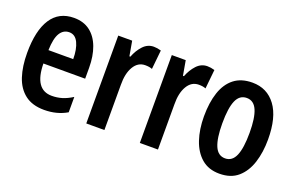

<svg xmlns="http://www.w3.org/2000/svg" viewBox="-75 -829 1714 1115"><g transform="rotate(20 782.0 -271.5)"><path d="M227 -552Q286 -552 326 -521.5Q366 -491 386.5 -436Q407 -381 407 -309V-242H149Q151 -82 258 -82Q291 -82 321 -91Q351 -100 384 -121V-26Q323 10 244 10Q171 10 125.5 -25Q80 -60 59.5 -122.5Q39 -185 39 -268Q39 -406 86.5 -479Q134 -552 227 -552ZM229 -464Q193 -464 172.5 -431Q152 -398 150 -325H303Q303 -386 284.5 -425Q266 -464 229 -464Z M719 -553Q740 -553 764 -546L752 -428Q735 -435 709 -435Q664 -435 638.5 -392Q613 -349 614 -279V0H502V-543H588L604 -452H610Q626 -494 653.5 -523.5Q681 -553 719 -553Z M1050 -553Q1071 -553 1095 -546L1083 -428Q1066 -435 1040 -435Q995 -435 969.5 -392Q944 -349 945 -279V0H833V-543H919L935 -452H941Q957 -494 984.5 -523.5Q1012 -553 1050 -553Z M1526 -273Q1526 -194 1505.5 -130Q1485 -66 1441.5 -28Q1398 10 1327 10Q1260 10 1216.5 -27.5Q1173 -65 1151.5 -129Q1130 -193 1130 -273Q1130 -358 1151 -421Q1172 -484 1216 -518.5Q1260 -553 1329 -553Q1420 -553 1473 -481.5Q1526 -410 1526 -273ZM1244 -271Q1244 -179 1264 -132Q1284 -85 1328 -85Q1372 -85 1392 -132Q1412 -179 1412 -273Q1412 -365 1392 -411.5Q1372 -458 1328 -458Q1284 -458 1264 -412Q1244 -366 1244 -271Z"/></g></svg>

Font: Noto Sans Devanagari UI ExtraCondensed SemiBold
Style: Regular
Weight: 600
Width: 2
Designer: Jelle Bosma - Monotype Design Team
Foundry: Monotype Imaging Inc.
Version: Version 2.004; ttfautohint (v1.8.4.7-5d5b)